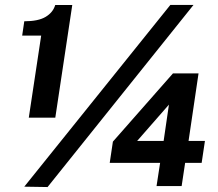

<svg xmlns="http://www.w3.org/2000/svg" viewBox="-20 -751 878 775"><path d="M96.2 -276 146.2 -607.2H69.5L78 -665.1Q134.6 -665.1 164.3 -683Q194.1 -700.9 202.9 -730.8H271.7L203.2 -276ZM172 4 78 2.5 667.5 -731H761ZM611.9 0 626.3 -93.7H422.9L435.7 -179.3L678.2 -454.8H781.4L741.1 -182.1H807.2L794 -93.7H727.3L713.2 0ZM533.6 -182.1H640.5L661.9 -328.7Z"/></svg>

Font: Public Sans ExtraBold
Style: Italic
Weight: 800
Italic angle: -8°
Designer: The Public Sans project authors (U.S. Web Design System). Libre Franklin designed by Pablo Impallari and Rodrigo Fuenzal
Version: Version 1.007; ttfautohint (v1.8.1) -l 8 -r 50 -G 200 -x 14 